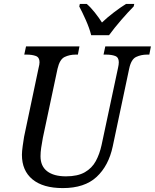

<svg xmlns="http://www.w3.org/2000/svg" viewBox="-20 -951 791 981"><path d="M301 10Q200 10 146 -34.5Q92 -79 92 -160Q92 -177 96 -205.5Q100 -234 103 -252L177 -603Q182 -622 182 -633Q182 -658 163 -665Q144 -672 116 -672H104L113 -714H386L378 -672H366Q336 -672 310.5 -660Q285 -648 274 -600L199 -247Q194 -220 190.5 -196.5Q187 -173 187 -153Q187 -102 221 -76Q255 -50 317 -50Q377 -50 413.5 -71Q450 -92 469.5 -128Q489 -164 499 -210L583 -604Q587 -621 587 -633Q587 -658 568.5 -665Q550 -672 521 -672H509L518 -714H751L743 -672H731Q701 -672 675.5 -660Q650 -648 640 -600L556 -203Q535 -104 473.5 -47Q412 10 301 10ZM446 -771Q437 -807 418.5 -848.5Q400 -890 385 -918L388 -931H423Q444 -913 464.5 -887Q485 -861 501 -836Q527 -861 561 -887Q595 -913 624 -931H666L663 -918Q635 -890 599.5 -849Q564 -808 537 -771Z"/></svg>

Font: Noto Serif SemiCondensed
Style: Italic
Weight: 400
Width: 4
Italic angle: -12°
Designer: Monotype Design Team
Foundry: Monotype Imaging Inc.
Version: Version 2.013